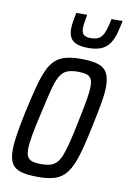

<svg xmlns="http://www.w3.org/2000/svg" viewBox="-82 -758 545 816"><g transform="rotate(10 190.0 -349.5)"><path d="M140 8Q95 8 67 0Q39 -8 27 -28.5Q15 -49 15 -86Q15 -115 21.5 -156.5Q28 -198 40 -254Q54 -318 66 -364Q78 -410 91.5 -440Q105 -470 123.5 -487Q142 -504 169 -511Q196 -518 234 -518Q280 -518 307.5 -509.5Q335 -501 347 -479.5Q359 -458 359 -420Q359 -392 352 -351Q345 -310 333 -254Q320 -190 308 -144.5Q296 -99 282.5 -69.5Q269 -40 250.5 -23Q232 -6 205.5 1Q179 8 140 8ZM143 -48Q167 -48 183 -52.5Q199 -57 210.5 -69Q222 -81 231 -104Q240 -127 249 -163.5Q258 -200 269 -254Q281 -312 287.5 -349Q294 -386 294 -409Q294 -431 288 -442Q282 -453 268 -457.5Q254 -462 231 -462Q202 -462 184 -454.5Q166 -447 153.5 -426Q141 -405 130.5 -363.5Q120 -322 105 -254Q92 -198 85.5 -161Q79 -124 79 -100Q79 -79 85.5 -68Q92 -57 106.5 -52.5Q121 -48 143 -48ZM256 -569Q223 -569 204 -577Q185 -585 177.5 -600.5Q170 -616 170 -636Q170 -651 173 -669.5Q176 -688 180 -707H227Q224 -689 221.5 -674Q219 -659 219 -647Q219 -630 227.5 -621Q236 -612 259 -612Q285 -612 298 -622.5Q311 -633 318.5 -654.5Q326 -676 332 -707H380Q374 -677 367 -652Q360 -627 347.5 -608Q335 -589 313 -579Q291 -569 256 -569Z"/></g></svg>

Font: Saira ExtraCondensed
Style: Italic
Weight: 400
Width: 2
Italic angle: -12°
Designer: Hector Gatti with collaboration of the Omnibus-Type team
Foundry: Omnibus-Type
Version: Version 1.101